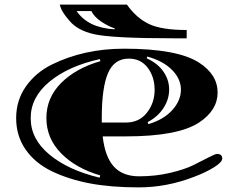

<svg xmlns="http://www.w3.org/2000/svg" viewBox="-20 -790 1023 832"><path d="M526 -199H425Q435 -110 473.5 -68Q512 -26 583 -26Q654 -26 717.5 -41Q781 -56 818 -74.5Q855 -93 884 -108Q913 -123 920 -123Q943 -123 943 -103Q943 -87 906.5 -64.5Q870 -42 819 -23Q702 22 581 22Q460 22 368.5 4.5Q277 -13 204.5 -48Q132 -83 91 -142Q50 -201 50 -278Q50 -355 92 -415Q134 -475 204 -510Q344 -579 517 -579Q748 -579 842 -519Q923 -467 923 -389Q923 -313 844 -260Q753 -199 526 -199ZM538 -536Q475 -536 448 -473Q421 -410 421 -279V-259H526Q583 -259 616.5 -301.5Q650 -344 650 -400.5Q650 -457 620 -496.5Q590 -536 538 -536ZM789 -660V-624H735Q465 -624 387 -642Q316 -658 281 -700Q248 -738 242 -760L239 -770H530Q571 -712 625.5 -686Q680 -660 789 -660ZM415 -525 413 -534Q277 -504 195 -436.5Q113 -369 113 -278Q113 -187 195 -119.5Q277 -52 412 -20L414 -30Q308 -61 244.5 -126Q181 -191 181 -278.5Q181 -366 244.5 -430Q308 -494 415 -525ZM620 -261 623 -252Q690 -272 727 -313.5Q764 -355 764 -401.5Q764 -448 725.5 -487Q687 -526 618 -545L616 -537Q663 -516 688 -480Q713 -444 713 -402Q713 -360 688.5 -322Q664 -284 620 -261ZM477 -663V-667Q449 -676 418.5 -696.5Q388 -717 376 -742H312Q362 -669 477 -663Z"/></svg>

Font: Diplomata
Style: Regular
Weight: 400
Width: 7
Designer: Eduardo Rodriguez Tunni
Foundry: Eduardo Rodriguez Tunni
Version: Version 1.001